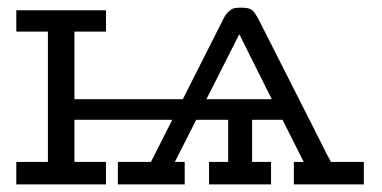

<svg xmlns="http://www.w3.org/2000/svg" viewBox="-20 -485 1004 505"><path d="M22.9 0V-59.1H106V-401.9H22.9V-458H258.8V-401.9H175.8V-224.1H460.9L567.9 -436Q574.7 -449.2 582.3 -455.6Q589.8 -461.9 595.9 -463.4Q602.1 -464.8 613.8 -464.8H615.2Q635.3 -464.8 643.1 -458.5Q650.9 -452.1 662.1 -430.2L834 -90.8Q835.9 -85 842 -75Q848.1 -64.9 850.1 -59.1H937V0H752.9V-59.1H778.8L723.1 -169.9H643.1V-59.1H692.9V0H529.8V-59.1H580.1V-169.9H496.1L439.9 -59.1H465.8V0H290V-59.1H377L433.1 -169.9H175.8V-59.1H258.8V0ZM522.9 -224.1H694.8L609.9 -394H608.9Z"/></svg>

Font: CMU Concrete
Style: Roman
Weight: 500
Version: Version 0.7.0